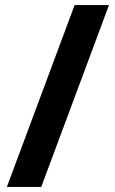

<svg xmlns="http://www.w3.org/2000/svg" viewBox="-20 -734 453 754"><path d="M408 -714 142 0H7L273 -714Z"/></svg>

Font: Noto Sans Kawi
Style: Bold
Weight: 700
Designer: Fadhl Haqq
Version: Version 1.000